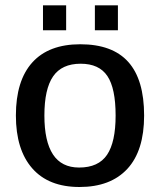

<svg xmlns="http://www.w3.org/2000/svg" viewBox="-20 -708 614 737"><path d="M533.2 -264.6Q533.2 -129.4 468.8 -59.8Q404.3 9.8 285.2 9.8Q166.5 9.8 103.8 -61.8Q41 -133.3 41 -264.6Q41 -398.4 104 -468.3Q167 -538.1 288.1 -538.1Q411.6 -538.1 472.4 -470.2Q533.2 -402.3 533.2 -264.6ZM423.8 -264.6Q423.8 -369.1 392.1 -416.3Q360.4 -463.4 289.6 -463.4Q217.3 -463.4 183.8 -414.8Q150.4 -366.2 150.4 -264.6Q150.4 -165.5 183.3 -115.2Q216.3 -64.9 283.7 -64.9Q357.9 -64.9 390.9 -113.8Q423.8 -162.6 423.8 -264.6ZM432.6 -687.5V-591.8H344.2V-687.5ZM233.9 -687.5V-591.8H145V-687.5Z"/></svg>

Font: Arimo Medium
Style: Regular
Weight: 500
Designer: Steve Matteson
Foundry: Monotype Imaging Inc.
Version: Version 1.33